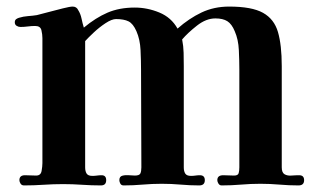

<svg xmlns="http://www.w3.org/2000/svg" viewBox="-20 -560 960 584"><path d="M905 -12Q905 -27 890 -27Q879 -27 866.5 -26Q854 -25 845.5 -30Q837 -35 837 -51Q837 -128 837 -205Q837 -282 837 -359Q837 -423 825.5 -462.5Q814 -502 780 -521Q746 -540 677 -540Q631 -540 593 -522Q555 -504 520 -473Q501 -507 464.5 -522Q428 -537 390 -537Q343 -537 307 -521.5Q271 -506 235 -476Q231 -489 228 -503.5Q225 -518 218 -529Q213 -540 201 -540Q193 -540 171 -534.5Q149 -529 126.5 -523Q104 -517 92 -514Q79 -512 65 -511Q51 -510 38 -506Q34 -505 29.5 -502Q25 -499 25 -492Q25 -485 30.5 -481.5Q36 -478 42 -478Q53 -478 64.5 -479.5Q76 -481 87 -481Q103 -481 106 -468Q109 -455 109 -444Q109 -349 109 -254Q109 -159 109 -64Q109 -54 106.5 -40Q104 -26 90 -26Q81 -26 72.5 -26.5Q64 -27 56 -27Q39 -27 39 -12Q39 -7 42.5 -1.5Q46 4 53 4Q83 4 112.5 2Q142 0 172 0Q201 0 229.5 2Q258 4 287 4Q303 4 303 -12Q303 -27 289 -27Q282 -27 275 -26Q268 -25 261 -25Q248 -25 243.5 -32Q239 -39 239 -51Q239 -147 239 -243Q239 -339 239 -435Q248 -445 265 -461Q282 -477 301 -489.5Q320 -502 333 -502Q357 -502 371 -495Q385 -488 395 -465Q406 -440 407.5 -407.5Q409 -375 409 -348Q409 -274 409.5 -199.5Q410 -125 410 -51Q410 -39 407 -32.5Q404 -26 390 -26Q384 -26 372.5 -27Q361 -28 352 -25.5Q343 -23 343 -12Q343 -7 346 -1.5Q349 4 356 4Q385 4 414 1.5Q443 -1 472 -1Q501 -1 529.5 1.5Q558 4 586 4Q603 4 603 -12Q603 -27 588 -27Q581 -27 574.5 -26Q568 -25 561 -25Q548 -25 543.5 -32Q539 -39 539 -51Q539 -128 539 -205Q539 -282 539 -359Q539 -379 538.5 -399.5Q538 -420 534 -440Q551 -460 579 -482Q607 -504 635 -504Q658 -504 671.5 -495.5Q685 -487 694 -465Q705 -440 706.5 -407.5Q708 -375 708 -348V-51Q708 -41 706 -33.5Q704 -26 692 -26Q684 -26 675.5 -26.5Q667 -27 659 -27Q641 -27 641 -12Q641 -7 644.5 -1.5Q648 4 654 4Q684 4 713.5 1.5Q743 -1 772 -1Q801 -1 830 1.5Q859 4 888 4Q905 4 905 -12Z"/></svg>

Font: UoqMunThenKhung
Style: Regular
Weight: 400
Designer: Font-Kai, 金井和夫, 宇文滿月
Foundry: Kazuo Kanai, Moonlit Owen
Version: Version 1.197